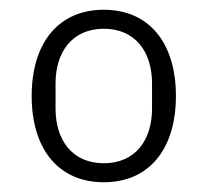

<svg xmlns="http://www.w3.org/2000/svg" viewBox="-20 -724 426 394"><path d="M193 -350C286 -350 341 -418 341 -527C341 -636 286 -704 193 -704C100 -704 45 -636 45 -527C45 -418 100 -350 193 -350ZM193 -389C128 -389 94 -437 94 -501V-553C94 -617 128 -665 193 -665C258 -665 292 -617 292 -553V-501C292 -437 258 -389 193 -389Z"/></svg>

Font: IBM Plex Arabic Light
Style: Regular
Weight: 300
Designer: Mike Abbink, Paul van der Laan, Pieter van Rosmalen, Wael Morcos, Khajak Apelian
Foundry: Bold Monday
Version: Version 1.0